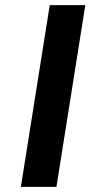

<svg xmlns="http://www.w3.org/2000/svg" viewBox="-20 -725 381 745"><path d="M61 0 173 -705H311L199 0Z"/></svg>

Font: Nunito Sans 6pt
Style: Bold Italic
Weight: 700
Italic angle: -9°
Version: Version 3.101;gftools[0.9.27]